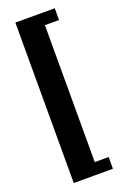

<svg xmlns="http://www.w3.org/2000/svg" viewBox="-157 -811 607 921"><g transform="rotate(-20 146.5 -350.5)"><path d="M51 -760H252V-700H180V-1H251V59H51Z"/></g></svg>

Font: CAT Rhythmus
Style: Regular
Weight: 400
Designer: Peter Wiegel nach alter Vorlage
Foundry: Peter Wiegel
Version: 1.000